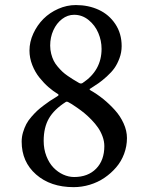

<svg xmlns="http://www.w3.org/2000/svg" viewBox="-20 -749 603 779"><path d="M67.9 -174.3Q67.9 -193.8 73.5 -212.4Q79.1 -231 86.7 -245.4Q94.2 -259.8 107.4 -274.9Q120.6 -290 131.1 -299.8Q141.6 -309.6 158 -321.8Q174.3 -334 182.6 -339.6Q190.9 -345.2 205.6 -354Q208 -355.5 209.2 -356.2Q210.4 -356.9 212.2 -358.2Q213.9 -359.4 215.3 -360.4Q217.8 -361.8 217.5 -364Q217.3 -366.2 215.3 -367.2Q195.8 -378.9 177 -395.3Q158.2 -411.6 140.1 -434.1Q122.1 -456.5 110.8 -485.4Q99.6 -514.2 99.6 -543.9Q99.6 -579.1 115.2 -613Q130.9 -647 156.2 -672.4Q181.6 -697.8 216.3 -713.1Q251 -728.5 287.6 -728.5Q338.9 -728.5 380.6 -709.2Q422.4 -689.9 448 -651.4Q473.6 -612.8 473.6 -562Q473.6 -536.6 464.8 -512.9Q456.1 -489.3 444.3 -472.7Q432.6 -456.1 413.3 -438.7Q394 -421.4 380.4 -411.9Q366.7 -402.3 346.7 -389.6Q343.3 -388.7 343.5 -386.7Q343.8 -384.8 346.7 -382.8Q373.5 -367.7 398.7 -347.4Q423.8 -327.1 446 -302.5Q468.3 -277.8 481.7 -248Q495.1 -218.3 495.1 -189Q495.1 -155.8 483.6 -125Q472.2 -94.2 451.4 -70.1Q430.7 -45.9 403.8 -27.6Q377 -9.3 344.5 0.5Q312 10.3 278.8 10.3Q185.1 10.3 126.5 -41Q67.9 -92.3 67.9 -174.3ZM157.2 -177.7Q157.2 -144 168.2 -115.7Q179.2 -87.4 196.8 -69.1Q214.4 -50.8 236.3 -40.8Q258.3 -30.8 280.8 -30.8Q336.9 -30.8 370.1 -64.7Q403.3 -98.6 403.3 -156.2Q403.3 -175.8 396 -195.6Q388.7 -215.3 377.7 -231.2Q366.7 -247.1 351.1 -263.2Q335.4 -279.3 322.3 -290Q309.1 -300.8 293.7 -311.5Q278.3 -322.3 271.5 -326.4Q264.6 -330.6 258.3 -334Q253.9 -336.4 251.5 -336.4Q248 -336.4 247.1 -335.4Q199.7 -305.2 178.5 -268.6Q157.2 -231.9 157.2 -177.7ZM183.6 -564Q183.6 -546.9 187.7 -530.8Q191.9 -514.6 198 -502.4Q204.1 -490.2 214.6 -478Q225.1 -465.8 233.4 -458Q241.7 -450.2 255.1 -440.9Q268.6 -431.6 275.9 -427.2Q283.2 -422.9 296.4 -415Q299.8 -413.1 301.3 -412.1Q305.7 -410.2 308.1 -410.2Q311.5 -410.2 314.9 -412.1Q392.1 -462.9 392.1 -550.8Q392.1 -584 378.9 -615.2Q365.7 -646.5 339.6 -667.7Q313.5 -689 280.8 -689Q254.4 -689 231.9 -671.9Q209.5 -654.8 196.5 -626.2Q183.6 -597.7 183.6 -564Z"/></svg>

Font: Crimson
Style: Regular
Weight: 400
Version: Version 0.8